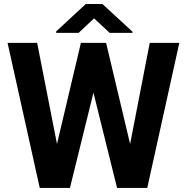

<svg xmlns="http://www.w3.org/2000/svg" viewBox="-20 -921 915 941"><path d="M162.1 -710.9 259.3 -215.3 376.5 -710.9H500L617.7 -215.3L713.9 -710.9H858.9L701.7 0H553.7L438 -466.8L322.8 0H174.8L17.1 -710.9ZM481.9 -901.4 629.4 -765.6V-759.8H517.6L440.9 -831.1L365.2 -759.8H255.4V-767.1L400.4 -901.4Z"/></svg>

Font: Vazirmatn FD
Style: Bold
Weight: 700
Designer: Saber Rastikerdar
Foundry: Saber Rastikerdar
Version: Version 33.001